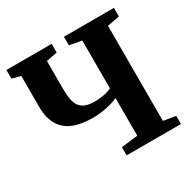

<svg xmlns="http://www.w3.org/2000/svg" viewBox="-164 -903 1059 1064"><g transform="rotate(-30 365.5 -371.5)"><path d="M455.5 -306Q421 -290 378.2 -281.8Q335.5 -273.5 293 -273.5Q244.5 -273.5 207 -282Q169.5 -290.5 142.5 -307.2Q115.5 -324 98.2 -348.5Q81 -373 72.8 -405.2Q64.5 -437.5 64.5 -476.5V-673L9.5 -687.5V-743H299V-687.5L229 -674V-503.5Q229 -471.5 232 -443.2Q235 -415 246 -393Q257 -371 280.8 -358.8Q304.5 -346.5 345.5 -346.5Q367 -346.5 388 -349.2Q409 -352 426.8 -357Q444.5 -362 455.5 -368V-674L377.5 -688V-743H697.5V-688L619.5 -673.5V-65L697.5 -52V0H350V-52.5L455.5 -65Z"/></g></svg>

Font: Merriweather 48pt ExtraBold
Style: Regular
Weight: 800
Version: Version 2.100